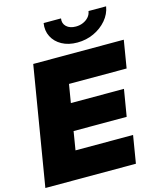

<svg xmlns="http://www.w3.org/2000/svg" viewBox="-137 -1041 946 1136"><g transform="rotate(-15 335.5 -472.5)"><path d="M-2.4 0 118.2 -727.5H672.9L645 -558.6H292L273.4 -446.3H598.6L571.3 -282.2H246.1L227.5 -168.9H580.1L552.2 0ZM404.3 -782.2Q349.6 -782.2 310.1 -804Q270.5 -825.7 251.7 -862.8Q232.9 -899.9 240.2 -945.3H346.7Q341.8 -915 362.3 -895.5Q382.8 -876 419.9 -876Q444.3 -876 464.8 -885Q485.4 -894 498.8 -909.4Q512.2 -924.8 515.1 -945.3H623Q615.7 -899.9 584.2 -862.8Q552.7 -825.7 505.9 -804Q459 -782.2 404.3 -782.2Z"/></g></svg>

Font: Inter 28pt Black
Style: Italic
Weight: 900
Italic angle: -9.3988°
Designer: Rasmus Andersson
Foundry: rsms
Version: Version 4.001;git-66647c0bb